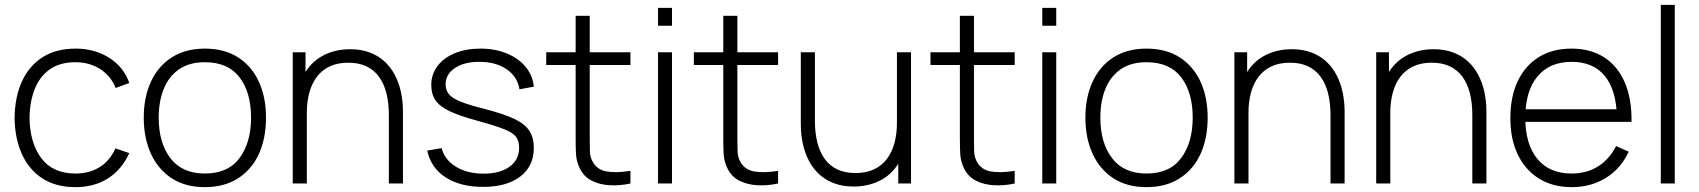

<svg xmlns="http://www.w3.org/2000/svg" viewBox="-20 -755 6991 790"><path d="M290.5 15Q209.5 15 154 -21.2Q98.5 -57.5 69.8 -121.8Q41 -186 40 -270Q41 -355.5 70.2 -419.8Q99.5 -484 155 -519.5Q210.5 -555 291 -555Q369.5 -555 429.2 -517.2Q489 -479.5 512 -413.5L456 -393Q435.5 -443.5 391.5 -471.2Q347.5 -499 290.5 -499Q226.5 -499 185 -469.8Q143.5 -440.5 123 -389Q102.5 -337.5 101.5 -270Q103 -166.5 150.2 -103.8Q197.5 -41 290.5 -41Q348 -41 390.2 -67.5Q432.5 -94 455 -144.5L512 -125Q480.5 -56.5 424 -20.8Q367.5 15 290.5 15Z M823 15Q742.5 15 686.5 -21.5Q630.5 -58 601 -122.5Q571.5 -187 571.5 -271Q571.5 -355.5 601.5 -419.8Q631.5 -484 687.8 -519.5Q744 -555 823 -555Q903.5 -555 959.8 -518.8Q1016 -482.5 1045.2 -418.5Q1074.5 -354.5 1074.5 -271Q1074.5 -185.5 1045 -121.2Q1015.5 -57 959 -21Q902.5 15 823 15ZM823 -41Q918.5 -41 965.8 -105Q1013 -169 1013 -271Q1013 -375 965.5 -437Q918 -499 823 -499Q758.5 -499 716.5 -469.8Q674.5 -440.5 653.8 -389.2Q633 -338 633 -271Q633 -167 681.2 -104Q729.5 -41 823 -41Z M1580 0V-281Q1580 -332 1569.8 -372Q1559.5 -412 1538.8 -440Q1518 -468 1486.8 -482.5Q1455.5 -497 1413 -497Q1369 -497 1336.8 -481.8Q1304.5 -466.5 1283.8 -439Q1263 -411.5 1252.8 -373.8Q1242.5 -336 1242.5 -291.5L1197 -297Q1197 -384.5 1226.8 -441.2Q1256.5 -498 1307 -525.2Q1357.5 -552.5 1420.5 -552.5Q1465 -552.5 1500.2 -539.5Q1535.5 -526.5 1561.5 -502.8Q1587.5 -479 1604.5 -446.8Q1621.5 -414.5 1629.8 -376Q1638 -337.5 1638 -295.5V0ZM1184.5 0V-540H1237V-418.5H1242.5V0Z M1967.5 14Q1874 14 1813.2 -25.5Q1752.5 -65 1738 -135.5L1797 -145.5Q1809.5 -97.5 1856 -69Q1902.5 -40.5 1970 -40.5Q2037 -40.5 2076.5 -69Q2116 -97.5 2116 -147Q2116 -174 2103.8 -191.2Q2091.5 -208.5 2055.5 -223Q2019.5 -237.5 1948.5 -257Q1873.5 -277 1831.2 -297Q1789 -317 1771.8 -342.5Q1754.5 -368 1754.5 -405Q1754.5 -449.5 1780 -483.2Q1805.5 -517 1851.2 -536Q1897 -555 1957 -555Q2017 -555 2065 -535.2Q2113 -515.5 2142.5 -480.2Q2172 -445 2176.5 -398.5L2117.5 -387.5Q2109 -439.5 2065 -469.8Q2021 -500 1955 -500.5Q1892.5 -501.5 1853 -475.8Q1813.5 -450 1813.5 -408Q1813.5 -384 1827.2 -367.2Q1841 -350.5 1876 -336.5Q1911 -322.5 1975 -306.5Q2053 -286.5 2096.8 -265.5Q2140.5 -244.5 2158.5 -216.2Q2176.5 -188 2176.5 -146.5Q2176.5 -71.5 2120.8 -28.8Q2065 14 1967.5 14Z M2574 0Q2531 9.5 2489 7.2Q2447 5 2414.2 -11.8Q2381.5 -28.5 2365 -63.5Q2351.5 -92 2350 -121Q2348.5 -150 2348.5 -187.5V-690H2406.5V-188.5Q2406.5 -154.5 2407.2 -132.2Q2408 -110 2417.5 -91.5Q2435.5 -57 2474.5 -49.8Q2513.5 -42.5 2574 -52ZM2227.5 -487.5V-540H2574V-487.5Z M2687.5 -649V-722.5H2745V-649ZM2687.5 0V-540H2745V0Z M3181.5 0Q3138.5 9.5 3096.5 7.2Q3054.5 5 3021.8 -11.8Q2989 -28.5 2972.5 -63.5Q2959 -92 2957.5 -121Q2956 -150 2956 -187.5V-690H3014V-188.5Q3014 -154.5 3014.8 -132.2Q3015.5 -110 3025 -91.5Q3043 -57 3082 -49.8Q3121 -42.5 3181.5 -52ZM2835 -487.5V-540H3181.5V-487.5Z M3492.5 12.5Q3448 12.5 3412.8 -0.5Q3377.5 -13.5 3351.5 -37.2Q3325.5 -61 3308.5 -93.2Q3291.5 -125.5 3283.2 -164Q3275 -202.5 3275 -244.5V-540H3333V-259Q3333 -208 3343.2 -168Q3353.5 -128 3374.2 -100Q3395 -72 3426.2 -57.5Q3457.5 -43 3500 -43Q3544 -43 3576.2 -58.2Q3608.5 -73.5 3629.2 -101Q3650 -128.5 3660.2 -166.2Q3670.5 -204 3670.5 -248.5L3716 -243Q3716 -155.5 3686.2 -98.8Q3656.5 -42 3606 -14.8Q3555.5 12.5 3492.5 12.5ZM3676 0V-121.5H3670.5V-540H3728.5V0Z M4155 0Q4112 9.5 4070 7.2Q4028 5 3995.2 -11.8Q3962.5 -28.5 3946 -63.5Q3932.5 -92 3931 -121Q3929.5 -150 3929.5 -187.5V-690H3987.5V-188.5Q3987.5 -154.5 3988.2 -132.2Q3989 -110 3998.5 -91.5Q4016.5 -57 4055.5 -49.8Q4094.5 -42.5 4155 -52ZM3808.5 -487.5V-540H4155V-487.5Z M4268.5 -649V-722.5H4326V-649ZM4268.5 0V-540H4326V0Z M4697.5 15Q4617 15 4561 -21.5Q4505 -58 4475.5 -122.5Q4446 -187 4446 -271Q4446 -355.5 4476 -419.8Q4506 -484 4562.2 -519.5Q4618.5 -555 4697.5 -555Q4778 -555 4834.2 -518.8Q4890.5 -482.5 4919.8 -418.5Q4949 -354.5 4949 -271Q4949 -185.5 4919.5 -121.2Q4890 -57 4833.5 -21Q4777 15 4697.5 15ZM4697.5 -41Q4793 -41 4840.2 -105Q4887.5 -169 4887.5 -271Q4887.5 -375 4840 -437Q4792.5 -499 4697.5 -499Q4633 -499 4591 -469.8Q4549 -440.5 4528.2 -389.2Q4507.5 -338 4507.5 -271Q4507.5 -167 4555.8 -104Q4604 -41 4697.5 -41Z M5454.5 0V-281Q5454.5 -332 5444.2 -372Q5434 -412 5413.2 -440Q5392.5 -468 5361.2 -482.5Q5330 -497 5287.5 -497Q5243.5 -497 5211.2 -481.8Q5179 -466.5 5158.2 -439Q5137.5 -411.5 5127.2 -373.8Q5117 -336 5117 -291.5L5071.5 -297Q5071.5 -384.5 5101.2 -441.2Q5131 -498 5181.5 -525.2Q5232 -552.5 5295 -552.5Q5339.5 -552.5 5374.8 -539.5Q5410 -526.5 5436 -502.8Q5462 -479 5479 -446.8Q5496 -414.5 5504.2 -376Q5512.5 -337.5 5512.5 -295.5V0ZM5059 0V-540H5111.5V-418.5H5117V0Z M6038 0V-281Q6038 -332 6027.8 -372Q6017.5 -412 5996.8 -440Q5976 -468 5944.8 -482.5Q5913.5 -497 5871 -497Q5827 -497 5794.8 -481.8Q5762.5 -466.5 5741.8 -439Q5721 -411.5 5710.8 -373.8Q5700.5 -336 5700.5 -291.5L5655 -297Q5655 -384.5 5684.8 -441.2Q5714.5 -498 5765 -525.2Q5815.5 -552.5 5878.5 -552.5Q5923 -552.5 5958.2 -539.5Q5993.5 -526.5 6019.5 -502.8Q6045.5 -479 6062.5 -446.8Q6079.5 -414.5 6087.8 -376Q6096 -337.5 6096 -295.5V0ZM5642.5 0V-540H5695V-418.5H5700.5V0Z M6447 15Q6369.5 15 6313 -19.8Q6256.5 -54.5 6225.5 -118.2Q6194.5 -182 6194.5 -269Q6194.5 -357.5 6225.2 -421.8Q6256 -486 6312.2 -520.5Q6368.5 -555 6446 -555Q6524.5 -555 6580.2 -519.2Q6636 -483.5 6665.2 -416Q6694.5 -348.5 6693 -253.5H6633V-273.5Q6630.5 -384.5 6583 -442.5Q6535.5 -500.5 6447 -500.5Q6355.5 -500.5 6305.8 -440.2Q6256 -380 6256 -270Q6256 -161 6305.8 -101Q6355.5 -41 6446 -41Q6508.5 -41 6555.2 -70.2Q6602 -99.5 6629.5 -154L6681.5 -131Q6649 -61 6587.5 -23Q6526 15 6447 15ZM6234 -253.5V-305.5H6660.5V-253.5Z M6813.5 0V-735H6871V0Z"/></svg>

Font: Manrope ExtraLight Light
Style: Regular
Weight: 300
Version: Version 4.504